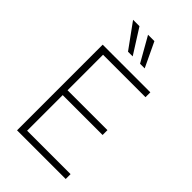

<svg xmlns="http://www.w3.org/2000/svg" viewBox="-282 -1057 1153 1153"><g transform="rotate(45 294.0 -481.0)"><path d="M105.1 0H518.5V-41.2H149.5V-343.4H488.3V-384.6H149.5V-686.1H509.9V-727.3H105.1ZM242.5 -805H282.3L182.9 -962H128.6ZM344.8 -805H384.2L309.7 -962H255.7Z"/></g></svg>

Font: Karasuma Gothic
Style: Thin
Weight: 200
Designer: Rasmus Andersson / Ryoko Ishizuka
Foundry: rsms
Version: Version 1.00